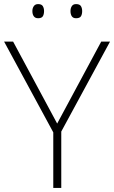

<svg xmlns="http://www.w3.org/2000/svg" viewBox="-20 -917 557 937"><path d="M259 -314 474 -714H517L279 -275V0H240V-271L0 -714H44ZM138 -863Q138 -877 145 -887Q152 -897 166 -897Q183 -897 189 -887Q195 -877 195 -863Q195 -847 189 -837.5Q183 -828 166 -828Q152 -828 145 -837.5Q138 -847 138 -863ZM324 -863Q324 -877 330.5 -887Q337 -897 351 -897Q369 -897 375 -887Q381 -877 381 -863Q381 -847 375 -837.5Q369 -828 351 -828Q337 -828 330.5 -837.5Q324 -847 324 -863Z"/></svg>

Font: Noto Sans Armenian ExtraLight
Style: Regular
Weight: 250
Designer: Monotype Design Team
Foundry: Monotype Imaging Inc.
Version: Version 2.007